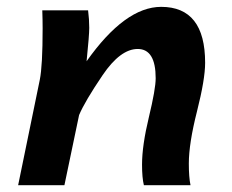

<svg xmlns="http://www.w3.org/2000/svg" viewBox="-20 -543 681 563"><path d="M538.6 0H401.9Q396.5 -21.5 396.5 -60.5Q396.5 -116.2 416.5 -199.2Q436.5 -282.2 436.5 -313.5Q436.5 -399.4 383.8 -399.4Q333 -399.4 281 -322.8Q229 -246.1 211.9 -205.6L168.9 0H33.2L96.7 -309.1Q105 -350.1 105 -460Q105 -484.9 104 -512.7H238.3Q241.7 -485.8 241.7 -461.4Q241.7 -439.5 233.9 -363.3Q346.7 -522.9 452.6 -522.9Q581.5 -522.9 581.5 -358.9Q581.5 -310.5 557.6 -216.3Q533.7 -122.1 533.7 -63.5Q533.7 -23.4 538.6 0Z"/></svg>

Font: Cadman
Style: Bold Italic
Weight: 700
Italic angle: -12°
Designer: Paul James MIller
Foundry: High-Logic / Made with FontCreator
Version: Version 2.114;March 28, 2021;FontCreator 13.0.0.2683 64-bit